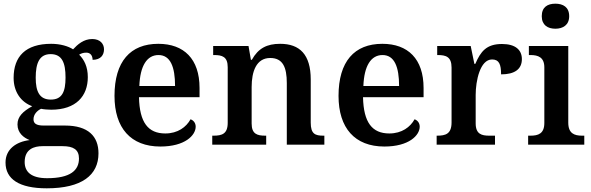

<svg xmlns="http://www.w3.org/2000/svg" viewBox="-20 -786 3210 1043"><path d="M234 237C425 237 515 165 515 47C515 -45 460 -104 333 -104H217C176 -104 162 -116 162 -138C162 -165 182 -185 203 -195C216 -192 243 -190 258 -190C393 -190 457 -264 457 -367C457 -424 437 -462 410 -489C421 -496 433 -500 449 -500C471 -500 483 -484 483 -461C528 -461 545 -488 545 -518C545 -548 524 -574 481 -574C434 -574 401 -544 377 -518C351 -535 308 -548 258 -548C119 -548 54 -479 54 -363C54 -287 94 -231 155 -209C103 -180 75 -152 75 -110C75 -64 108 -38 141 -25C67 -16 10 25 10 97C10 187 84 237 234 237ZM256 -245C195 -245 174 -288 174 -364C174 -443 194 -492 255 -492C317 -492 336 -445 336 -365C336 -287 317 -245 256 -245ZM236 182C150 182 114 148 114 94C114 24 165 8 211 8H320C379 8 409 27 409 75C409 139 363 182 236 182Z M851 10C985 10 1043 -51 1043 -98C1043 -119 1030 -133 1015 -138C992 -96 946 -61 878 -61C785 -61 738 -120 735 -258H1064V-308C1064 -466 979 -548 840 -548C688 -548 602 -452 602 -265C602 -91 690 10 851 10ZM931 -319H737C741 -428 778 -487 841 -487C906 -487 931 -422 931 -319Z M1133 0H1426V-49H1421C1377 -49 1347 -58 1347 -115V-313C1347 -397 1372 -471 1448 -471C1516 -471 1538 -421 1538 -335V0H1742V-49H1737C1692 -49 1668 -58 1668 -120V-354C1668 -490 1608 -548 1502 -548C1430 -548 1383 -524 1348 -461H1343L1330 -536H1138V-487H1143C1187 -487 1217 -478 1217 -421V-119C1217 -58 1185 -49 1140 -49H1133Z M2068 10C2202 10 2260 -51 2260 -98C2260 -119 2247 -133 2232 -138C2209 -96 2163 -61 2095 -61C2002 -61 1955 -120 1952 -258H2281V-308C2281 -466 2196 -548 2057 -548C1905 -548 1819 -452 1819 -265C1819 -91 1907 10 2068 10ZM2148 -319H1954C1958 -428 1995 -487 2058 -487C2123 -487 2148 -422 2148 -319Z M2352 0H2669V-49H2638C2597 -49 2564 -57 2564 -116V-270C2564 -347 2588 -463 2653 -463C2691 -463 2702 -437 2702 -382C2777 -382 2815 -411 2815 -465C2815 -514 2781 -547 2707 -547C2622 -547 2591 -506 2562 -439H2557L2537 -536H2355V-487H2358C2402 -487 2433 -478 2433 -419V-121C2433 -58 2400 -49 2355 -49H2352Z M2997 -630C3038 -630 3072 -650 3072 -698C3072 -748 3038 -766 2997 -766C2955 -766 2923 -748 2923 -698C2923 -650 2955 -630 2997 -630ZM2849 0H3154V-49H3142C3100 -49 3067 -61 3067 -120V-536H2853V-487H2862C2903 -487 2937 -475 2937 -420V-118C2937 -60 2904 -49 2862 -49H2849Z"/></svg>

Font: Noto Serif Lao SemiBold
Style: Regular
Weight: 600
Designer: Monotype Design Team
Foundry: Monotype Imaging Inc.
Version: Version 2.003